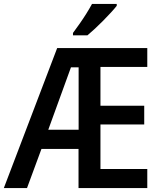

<svg xmlns="http://www.w3.org/2000/svg" viewBox="-21 -959 822 979"><path d="M730 0H379.4V-199.7H190.4L116.7 0H-1.5L270.5 -713.9H730V-617.7H491.2V-419.9H714.4V-324.2H491.2V-97.2H730ZM225.1 -297.4H379.9V-615.7H340.8ZM574.2 -939V-929.2Q563 -915 544.9 -895.3Q526.9 -875.5 505.6 -854Q484.4 -832.5 463.1 -812.7Q441.9 -793 424.8 -778.8H351.1V-791Q368.2 -814 386 -839.4Q403.8 -864.7 419.9 -890.6Q436 -916.5 448.2 -939Z"/></svg>

Font: Open Sans SemiCondensed SemiBold
Style: Regular
Weight: 600
Width: 4
Designer: Monotype Design Team
Foundry: Monotype Imaging Inc.
Version: Version 3.000